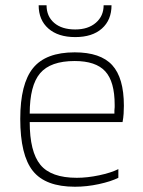

<svg xmlns="http://www.w3.org/2000/svg" viewBox="-20 -703 542 730"><path d="M430 -60V-27Q402 -13 356 -3Q310 7 265 7Q153 7 105 -53Q57 -113 57 -251Q57 -384 105.5 -444Q154 -504 264 -504Q362 -504 406.5 -455.5Q451 -407 451 -301Q451 -286 450 -270.5Q449 -255 446 -239H93Q93 -126 133.5 -76.5Q174 -27 272 -27Q312 -27 357 -36.5Q402 -46 430 -60ZM416 -304Q416 -393 380 -432Q344 -471 264 -471Q172 -471 132.5 -424.5Q93 -378 93 -271H415Q415 -273 415 -275.5Q415 -278 415 -283Q416 -291 416 -295.5Q416 -300 416 -304ZM374 -683H404Q404 -627 367.5 -594.5Q331 -562 266 -562Q201 -562 164 -594.5Q127 -627 127 -683H157Q157 -641 186 -616Q215 -591 266 -591Q315 -591 344.5 -616.5Q374 -642 374 -683Z"/></svg>

Font: Blinker ExtraLight
Style: Regular
Weight: 200
Designer: Juergen Huber
Foundry: supertype
Version: Version 1.017;hotconv 1.0.117;makeotfexe 2.5.65602